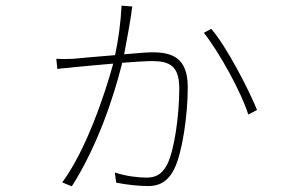

<svg xmlns="http://www.w3.org/2000/svg" viewBox="-20 -624 1040 679"><path d="M410 -604C407 -543 398 -481 387 -429C327 -424 267 -419 238 -416C217 -415 198 -415 179 -416L183 -380C198 -383 218 -383 238 -386C266 -389 323 -394 380 -399L379 -394C352 -295 285 -93 200 21L234 35C327 -111 383 -286 410 -393L412 -402C455 -405 495 -408 518 -408C579 -408 614 -391 614 -312C614 -217 597 -91 570 -40C549 -1 523 4 496 4C468 4 425 -1 386 -14L391 22C426 29 470 34 505 34C540 34 573 21 597 -28C624 -84 644 -212 644 -316C644 -421 587 -439 519 -439C500 -439 462 -436 419 -432C430 -489 441 -552 444 -573C445 -582 445 -586 448 -601ZM701 -508C755 -440 834 -297 858 -219L889 -235C860 -307 781 -460 727 -522Z"/></svg>

Font: SSpoqa Han Sans Neo Thin
Style: Regular
Weight: 100
Designer: [Spoqa Han Sans Neo] Dong-huui Kim  Younghwa Kang  Yujin Lee  [Noto Sans] Ryoko NISHIZUKA  (kana & ideographs); Paul D. 
Foundry: Spoqa (http://www.spoqa-han-sans.com)
Version: Version 1.000